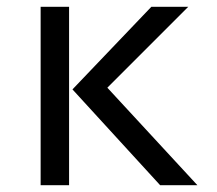

<svg xmlns="http://www.w3.org/2000/svg" viewBox="-20 -547 640 567"><path d="M184 0H100V-527H184ZM297 -288 563 0H453L194 -283L427 -527H536Z"/></svg>

Font: Fira Mono
Style: Regular
Weight: 400
Designer: Carrois Corporate & Edenspiekermann AG
Foundry: Carrois Corporate GbR & Edenspiekermann AG
Version: Version 3.206